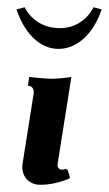

<svg xmlns="http://www.w3.org/2000/svg" viewBox="-20 -509 303 534"><path d="M146.2 -430.7C103.8 -430.7 67.4 -451.7 48.6 -488.8L25.9 -482.9C46.1 -420.9 88.4 -373 142.3 -373C198.2 -373 242.2 -420.4 262.7 -482.9L240 -488.8C221.7 -452.4 187 -430.7 146.2 -430.7ZM43.7 -59.6C42.5 -51.8 42 -48.3 42 -44.4C42 -17.3 61 4.9 92 4.9C120.8 4.9 145 -1.7 172.1 -11.7L174.6 -16.6L167.7 -36.9L163.1 -39.3C158 -37.6 155.3 -37.1 152.3 -37.1C145.5 -37.1 139.9 -42.7 139.9 -49.8C139.9 -50.8 140.4 -54.2 141.4 -60.5L178.5 -294.9C166.5 -292.7 138.4 -290 127 -290C107.9 -290 77.6 -293 61.3 -294.9L57.4 -270.5C68.1 -270.5 74 -263.7 74 -251Z"/></svg>

Font: RisaltypS01
Style: Medium
Weight: 500
Italic angle: -9°
Designer: gluk
Foundry: gluk
Version: Version 0.24